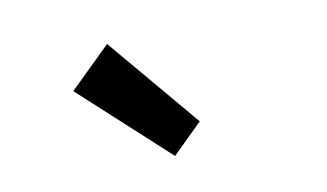

<svg xmlns="http://www.w3.org/2000/svg" viewBox="-41 -984 702 412"><g transform="rotate(-10 310.0 -778.0)"><path d="M312 -647 121 -822 210 -909 377 -711Z"/></g></svg>

Font: Noto Sans KR Thin SemiBold
Style: Regular
Weight: 600
Version: Version 2.004-H2;hotconv 1.0.118;makeotfexe 2.5.65603